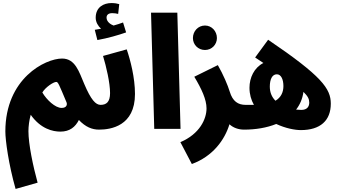

<svg xmlns="http://www.w3.org/2000/svg" viewBox="-20 -843 2219 1256"><path d="M82 393 226 352C196 243 166 100 166 15C166 -16 171 -57 181 -92C246 0 325 18 375 18C437 18 473 -13 496 -58C540 -12 582 5 628 5C679 5 713 -30 713 -78C713 -120 687 -157 638 -157C606 -157 575 -190 531 -294C497 -373 473 -460 386 -460C276 -460 15 -330 15 17C15 74 36 231 82 393ZM383 -137C341 -137 285 -190 257 -238C277 -272 329 -307 348 -307C360 -307 365 -293 415 -174C421 -160 417 -137 383 -137Z M617 -581C685 -593 757 -614 805 -631L785 -696C766 -689 745 -682 723 -676C703 -683 677 -701 677 -728C677 -746 690 -757 714 -757C728 -757 741 -755 753 -752L760 -816C747 -820 730 -823 709 -823C659 -823 606 -797 606 -727C606 -698 622 -672 641 -655C631 -653 617 -651 600 -648Z M628 5C705 5 863 -19 863 -228C863 -335 833 -450 809 -520L654 -477C675 -408 700 -301 700 -234C700 -175 675 -157 638 -157Z M989 0H1161L1140 -760H968Z M1321 -516C1365 -516 1399 -551 1399 -594C1399 -639 1365 -676 1321 -676C1276 -676 1242 -639 1242 -594C1242 -551 1276 -516 1321 -516Z M1235 230C1373 179 1450 72 1481 -30C1506 -7 1540 5 1577 5C1629 5 1662 -27 1662 -78C1662 -120 1636 -157 1587 -157C1537 -157 1502 -180 1483 -243C1470 -286 1440 -356 1405 -417L1251 -341C1299 -261 1331 -192 1331 -134C1331 -65 1287 33 1160 87Z M1948 8C2075 8 2144 -54 2144 -165C2144 -263 2085 -345 1734 -583L1649 -467C1668 -454 1686 -442 1703 -431C1642 -400 1612 -334 1612 -269C1612 -226 1623 -189 1641 -157C1623 -157 1604 -157 1587 -157L1577 5C1652 5 1725 -7 1787 -32C1847 -4 1908 8 1948 8ZM1745 -276C1745 -323 1760 -357 1791 -357C1819 -357 1834 -323 1834 -280C1834 -241 1819 -206 1782 -184C1760 -206 1745 -236 1745 -276ZM2003 -172C2003 -147 1990 -124 1951 -124C1941 -124 1929 -125 1917 -126C1942 -158 1959 -197 1965 -242C1995 -213 2003 -194 2003 -172Z"/></svg>

Font: Noto Sans Arabic ExtCond Blk
Style: Regular
Weight: 900
Width: 2
Designer: Monotype Design Team, Nadine Chahine, Nizar Qandah and Khaled Hosny
Foundry: Monotype Imaging Inc.
Version: Version 2.012